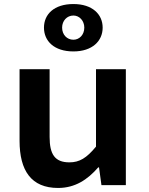

<svg xmlns="http://www.w3.org/2000/svg" viewBox="-20 -918 740 952"><path d="M198 -781C198 -715 248 -663 344 -663C438 -663 489 -715 489 -781C489 -847 438 -898 344 -898C248 -898 198 -847 198 -781ZM398 -781C398 -746 374 -721 344 -721C312 -721 288 -746 288 -781C288 -815 312 -841 344 -841C374 -841 398 -815 398 -781ZM77 -220C77 -72 135 14 268 14C352 14 414 -27 467 -88H471L483 0H604V-575H456V-191C409 -134 374 -113 324 -113C252 -113 226 -153 226 -239V-575H77Z"/></svg>

Font: Kawkab Mono
Style: Bold
Weight: 700
Monospace: yes
Designer: Abdullah Arif
Foundry: Abdullah Arif
Version: Version 1.000;PS 000.500;hotconv 1.0.88;makeotf.lib2.5.64775